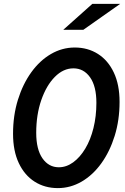

<svg xmlns="http://www.w3.org/2000/svg" viewBox="-20 -955 640 986"><path d="M277 11Q210 11 158 -22Q106 -55 76.5 -117.5Q47 -180 47 -268Q47 -362 72 -442.5Q97 -523 140.5 -583.5Q184 -644 241.5 -677.5Q299 -711 364 -711Q431 -711 483 -678Q535 -645 564.5 -582.5Q594 -520 594 -432Q594 -338 569 -257.5Q544 -177 500.5 -116.5Q457 -56 399.5 -22.5Q342 11 277 11ZM282 -96Q321 -96 356 -121.5Q391 -147 418 -192Q445 -237 460 -297.5Q475 -358 475 -427Q475 -512 442.5 -558Q410 -604 357 -604Q305 -604 261.5 -560Q218 -516 192 -441Q166 -366 166 -273Q166 -188 198 -142Q230 -96 282 -96ZM305 -802 454 -935H597L408 -802Z"/></svg>

Font: Red Hat Mono Medium
Style: Italic
Weight: 500
Italic angle: -12°
Monospace: yes
Designer: Pentagram, MCKL
Foundry: Pentagram, MCKL
Version: Version 1.023; ttfautohint (v1.8.3)